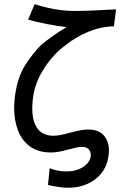

<svg xmlns="http://www.w3.org/2000/svg" viewBox="-20 -732 640 928"><path d="M303.5 96.5Q331.5 96.5 356.5 87.5Q381.5 78.5 398 62.2Q414.5 46 418.5 24.5L419 18.5Q419 2 408.8 -10Q398.5 -22 377.5 -22Q364 -22 350.5 -19.2Q337 -16.5 312.5 -10Q287 -3 267.2 1Q247.5 5 226.5 5Q164.5 5 124.8 -24.2Q85 -53.5 66.8 -102Q48.5 -150.5 48.5 -210.5Q48.5 -251.5 56 -291Q69 -366 102.8 -419Q136.5 -472 180 -516Q205 -536.5 238 -559.8Q271 -583 302 -601Q258 -606 208.5 -615.5Q159 -625 116 -637L147.5 -712Q185.5 -699 237.5 -689Q289.5 -679 339.5 -679Q407 -679 523.5 -686L541 -687Q538.5 -664.5 536 -646.5Q532.5 -626 531 -605Q465 -603 404 -577.2Q343 -551.5 296.5 -513Q266.5 -492.5 234.5 -456.5Q202.5 -420.5 177 -374Q151.5 -327.5 142.5 -278.5Q136 -241.5 136 -208Q136 -144 161.8 -110Q187.5 -76 237 -76Q255.5 -76 274.2 -79.8Q293 -83.5 320 -91Q348 -98.5 367.8 -102.2Q387.5 -106 407 -106Q456.5 -106 481.5 -77.8Q506.5 -49.5 506.5 -3.5Q506.5 10 503 31Q496 73 469.8 105.8Q443.5 138.5 402.2 157Q361 175.5 311 175.5Q290 175.5 262.2 171.5Q234.5 167.5 212 162L220 81Q257.5 96.5 303.5 96.5Z"/></svg>

Font: JuliaMono MediumItalic
Style: Regular
Weight: 500
Italic angle: -9°
Monospace: yes
Designer: cormullion
Foundry: corm
Version: Version 0.049; ttfautohint (v1.8.4)